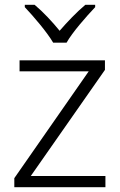

<svg xmlns="http://www.w3.org/2000/svg" viewBox="-20 -785 503 805"><path d="M203 -606H259C283 -649 342 -716 379 -755V-765H338C302 -735 262 -693 230 -656C200 -693 161 -735 125 -765H84V-755C121 -716 178 -649 203 -606ZM422 0V-47H109L420 -492V-532H62V-486H352L40 -38V0Z"/></svg>

Font: Noto Sans Sinhala UI Light
Style: Regular
Weight: 300
Designer: Jelle Bosma - Monotype Design Team
Foundry: Monotype Imaging Inc.
Version: Version 2.006